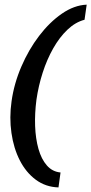

<svg xmlns="http://www.w3.org/2000/svg" viewBox="-20 -685 392 824"><path d="M231 119.3Q176 117.7 133.7 86.4Q91.4 55 65 3.2Q38.5 -48.6 29.1 -114.5Q19.6 -180.4 29.6 -250.4Q40.3 -326.4 71.6 -399.1Q102.8 -471.8 147.7 -530.8Q192.7 -589.8 245.5 -626.3Q298.2 -662.7 352 -665L342.8 -600.2Q303.6 -590 269.5 -557.6Q235.4 -525.2 208.4 -477.5Q181.4 -429.8 163.2 -373.2Q145 -316.6 136.4 -256.9Q128.8 -198.7 130.7 -144.3Q132.7 -90 145.1 -45.9Q157.5 -1.9 181.1 25Q204.7 52 239.8 55.2Z"/></svg>

Font: Alumni Sans SC Thin
Style: Italic
Weight: 100
Italic angle: -8°
Designer: Robert E. Leuschke
Foundry: Robert E. Leuschke
Version: Version 1.016